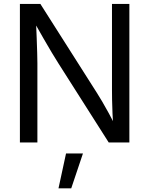

<svg xmlns="http://www.w3.org/2000/svg" viewBox="-20 -748 784 1008"><path d="M84.5 0V-727.5H191.9L488.8 -260.3Q500 -243.2 516.1 -215.6Q532.2 -188 551 -153.8Q569.8 -119.6 587.9 -81.5L575.7 -77.6Q572.3 -116.2 570.6 -153.8Q568.8 -191.4 568.4 -223.4Q567.9 -255.4 567.9 -275.9V-727.5H659.2V0H550.8L286.6 -415.5Q270 -441.9 251.7 -472.2Q233.4 -502.4 209.7 -543.9Q186 -585.4 152.8 -644L168.5 -649.4Q170.9 -594.7 172.6 -549.1Q174.3 -503.4 175.3 -469.7Q176.3 -436 176.3 -416.5V0ZM287.1 240.7 326.7 57.6H415.5L354 240.7Z"/></svg>

Font: Inter 18pt
Style: Regular
Weight: 400
Designer: Rasmus Andersson
Foundry: rsms
Version: Version 4.001;git-66647c0bb